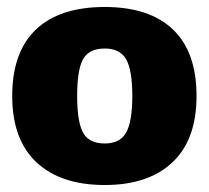

<svg xmlns="http://www.w3.org/2000/svg" viewBox="-20 -515 598 550"><path d="M15 -240Q15 -366 83 -430.5Q151 -495 280 -495Q408 -495 475.5 -430.5Q543 -366 543 -240Q543 -115 474 -50Q405 15 280 15Q154 15 84.5 -50Q15 -115 15 -240ZM359 -240Q359 -314 341.5 -345Q324 -376 280 -376Q235 -376 218 -345.5Q201 -315 201 -240Q201 -166 218 -135Q235 -104 280 -104Q324 -104 341.5 -135.5Q359 -167 359 -240Z"/></svg>

Font: Pridi
Style: Bold
Weight: 700
Designer: Katatrad Team
Foundry: CadsonDemak
Version: Version 1.001